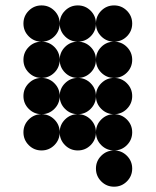

<svg xmlns="http://www.w3.org/2000/svg" viewBox="-20 -704 587 724"><path d="M205.1 -615.2Q205.1 -586.9 185.1 -566.9Q165 -546.9 136.7 -546.9Q108.4 -546.9 88.4 -566.9Q68.4 -586.9 68.4 -615.2Q68.4 -643.6 88.4 -663.6Q108.4 -683.6 136.7 -683.6Q165 -683.6 185.1 -663.6Q205.1 -643.6 205.1 -615.2ZM341.8 -615.2Q341.8 -586.9 321.8 -566.9Q301.8 -546.9 273.4 -546.9Q245.1 -546.9 225.1 -566.9Q205.1 -586.9 205.1 -615.2Q205.1 -643.6 225.1 -663.6Q245.1 -683.6 273.4 -683.6Q301.8 -683.6 321.8 -663.6Q341.8 -643.6 341.8 -615.2ZM478.5 -615.2Q478.5 -586.9 458.5 -566.9Q438.5 -546.9 410.2 -546.9Q381.8 -546.9 361.8 -566.9Q341.8 -586.9 341.8 -615.2Q341.8 -643.6 361.8 -663.6Q381.8 -683.6 410.2 -683.6Q438.5 -683.6 458.5 -663.6Q478.5 -643.6 478.5 -615.2ZM205.1 -478.5Q205.1 -450.2 185.1 -430.2Q165 -410.2 136.7 -410.2Q108.4 -410.2 88.4 -430.2Q68.4 -450.2 68.4 -478.5Q68.4 -506.8 88.4 -526.9Q108.4 -546.9 136.7 -546.9Q165 -546.9 185.1 -526.9Q205.1 -506.8 205.1 -478.5ZM341.8 -478.5Q341.8 -450.2 321.8 -430.2Q301.8 -410.2 273.4 -410.2Q245.1 -410.2 225.1 -430.2Q205.1 -450.2 205.1 -478.5Q205.1 -506.8 225.1 -526.9Q245.1 -546.9 273.4 -546.9Q301.8 -546.9 321.8 -526.9Q341.8 -506.8 341.8 -478.5ZM478.5 -478.5Q478.5 -450.2 458.5 -430.2Q438.5 -410.2 410.2 -410.2Q381.8 -410.2 361.8 -430.2Q341.8 -450.2 341.8 -478.5Q341.8 -506.8 361.8 -526.9Q381.8 -546.9 410.2 -546.9Q438.5 -546.9 458.5 -526.9Q478.5 -506.8 478.5 -478.5ZM205.1 -341.8Q205.1 -313.5 185.1 -293.5Q165 -273.4 136.7 -273.4Q108.4 -273.4 88.4 -293.5Q68.4 -313.5 68.4 -341.8Q68.4 -370.1 88.4 -390.1Q108.4 -410.2 136.7 -410.2Q165 -410.2 185.1 -390.1Q205.1 -370.1 205.1 -341.8ZM341.8 -341.8Q341.8 -313.5 321.8 -293.5Q301.8 -273.4 273.4 -273.4Q245.1 -273.4 225.1 -293.5Q205.1 -313.5 205.1 -341.8Q205.1 -370.1 225.1 -390.1Q245.1 -410.2 273.4 -410.2Q301.8 -410.2 321.8 -390.1Q341.8 -370.1 341.8 -341.8ZM478.5 -341.8Q478.5 -313.5 458.5 -293.5Q438.5 -273.4 410.2 -273.4Q381.8 -273.4 361.8 -293.5Q341.8 -313.5 341.8 -341.8Q341.8 -370.1 361.8 -390.1Q381.8 -410.2 410.2 -410.2Q438.5 -410.2 458.5 -390.1Q478.5 -370.1 478.5 -341.8ZM205.1 -205.1Q205.1 -176.8 185.1 -156.7Q165 -136.7 136.7 -136.7Q108.4 -136.7 88.4 -156.7Q68.4 -176.8 68.4 -205.1Q68.4 -233.4 88.4 -253.4Q108.4 -273.4 136.7 -273.4Q165 -273.4 185.1 -253.4Q205.1 -233.4 205.1 -205.1ZM341.8 -205.1Q341.8 -176.8 321.8 -156.7Q301.8 -136.7 273.4 -136.7Q245.1 -136.7 225.1 -156.7Q205.1 -176.8 205.1 -205.1Q205.1 -233.4 225.1 -253.4Q245.1 -273.4 273.4 -273.4Q301.8 -273.4 321.8 -253.4Q341.8 -233.4 341.8 -205.1ZM478.5 -205.1Q478.5 -176.8 458.5 -156.7Q438.5 -136.7 410.2 -136.7Q381.8 -136.7 361.8 -156.7Q341.8 -176.8 341.8 -205.1Q341.8 -233.4 361.8 -253.4Q381.8 -273.4 410.2 -273.4Q438.5 -273.4 458.5 -253.4Q478.5 -233.4 478.5 -205.1ZM478.5 -68.4Q478.5 -40 458.5 -20Q438.5 0 410.2 0Q381.8 0 361.8 -20Q341.8 -40 341.8 -68.4Q341.8 -96.7 361.8 -116.7Q381.8 -136.7 410.2 -136.7Q438.5 -136.7 458.5 -116.7Q478.5 -96.7 478.5 -68.4Z"/></svg>

Font: DatDot
Style: Bold
Weight: 700
Designer: GGBot
Version: 1.00